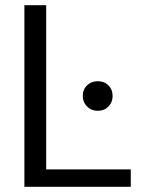

<svg xmlns="http://www.w3.org/2000/svg" viewBox="-20 -720 565 740"><path d="M74 0V-700H158V-67H484V0ZM357 -293Q332 -293 315.5 -309.5Q299 -326 299 -350Q299 -375 315.5 -391Q332 -407 357 -407Q382 -407 398 -391Q414 -375 414 -350Q414 -326 398 -309.5Q382 -293 357 -293Z"/></svg>

Font: DM Sans 24pt
Style: Regular
Weight: 400
Designer: Colophon Foundry, Jonny Pinhorn
Foundry: Colophon Foundry
Version: Version 4.004;gftools[0.9.30]